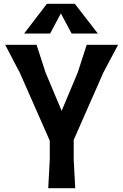

<svg xmlns="http://www.w3.org/2000/svg" viewBox="-20 -984 644 1003"><path d="M365 -253V-151L373 -1H232L240 -151V-249L83 -605L7 -750H171L218 -605L302 -405L386 -605L433 -750H597L520 -605ZM354 -809 298 -914 242 -809H106L225 -964H371L491 -809Z"/></svg>

Font: Farro Medium
Style: Regular
Weight: 500
Designer: Aceler Chua
Foundry: Grayscale Limited
Version: Version 1.101